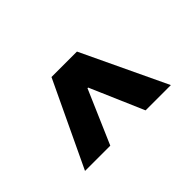

<svg xmlns="http://www.w3.org/2000/svg" viewBox="-60 -978 707 707"><g transform="rotate(-45 294.0 -624.0)"><path d="M360.1 -790 517.3 -458.2H385.7L295.5 -667.1H292.1L201.9 -458.2H70.3L227.5 -790Z"/></g></svg>

Font: Hepta Slab ExtraLight
Style: Regular
Weight: 200
Designer: Michael LaGattuta
Foundry: Michael LaGattuta
Version: Version 1.100